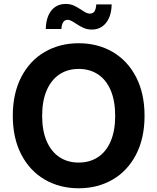

<svg xmlns="http://www.w3.org/2000/svg" viewBox="-20 -960 811 989"><path d="M45.9 -363.3Q45.9 -479.2 89.9 -563.8Q133.9 -648.4 211.1 -692.8Q288.2 -737.3 385.4 -737.3Q482.7 -737.3 559.6 -692.8Q636.5 -648.4 680.6 -563.8Q724.6 -479.2 724.6 -363.3Q724.6 -247.9 680.6 -163.4Q636.5 -78.9 559.6 -34.6Q482.7 9.8 385.4 9.8Q288.2 9.8 211.1 -34.7Q133.9 -79.2 89.9 -163.7Q45.9 -248.1 45.9 -363.3ZM573.3 -363.3Q573.3 -440.4 550.2 -494.8Q527 -549.1 484.6 -577.1Q442.1 -605 385.4 -605Q328.5 -605 286.2 -576.9Q243.9 -548.9 220.5 -494.7Q197.1 -440.4 197.1 -363.3Q197.1 -286.7 220.5 -232.6Q243.9 -178.6 286.2 -150.6Q328.5 -122.6 385.4 -122.6Q442.1 -122.6 484.6 -150.5Q527 -178.4 550.2 -232.5Q573.3 -286.7 573.3 -363.3ZM369.4 -839.4Q355.3 -848.9 345.9 -853.4Q336.5 -858 328.1 -858Q313.5 -858 305.3 -845.3Q297.2 -832.6 296.2 -810.7H215.7Q216.7 -851.6 229.4 -880.5Q242.1 -909.4 264.7 -924.5Q287.3 -939.7 317.5 -939.7Q341.5 -939.7 359.7 -931.6Q377.8 -923.6 399.8 -908.9Q414.8 -898.9 424.1 -894.3Q433.3 -889.8 442.8 -889.8Q458.9 -889.8 466.6 -901.4Q474.3 -913.1 475.9 -937.2H555.2Q554.5 -896.7 541.4 -867.4Q528.3 -838.2 505.6 -822.9Q482.9 -807.7 453.9 -807.7Q429.8 -807.7 410.9 -816Q392.1 -824.3 369.4 -839.4Z"/></svg>

Font: Raveo Variable
Style: Regular
Weight: 400
Designer: Jakub Foglar, Rasmus Andersson (Inter)
Foundry: Jakubfoglar.com
Version: Version 1.000;Glyphs 3.2.3 (3260)